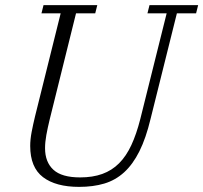

<svg xmlns="http://www.w3.org/2000/svg" viewBox="-20 -718 794 750"><path d="M289 12Q198 12 148 -26Q98 -64 98 -148Q98 -173 103.5 -202Q109 -231 117 -264L217 -666H142L150 -698H360L352 -666H277L174 -251Q166 -218 161 -190.5Q156 -163 156 -139Q156 -85 188.5 -55Q221 -25 293 -25Q342 -25 379.5 -38.5Q417 -52 445 -80Q473 -108 493 -151Q513 -194 528 -253L631 -666H556L564 -698H754L746 -666H671L568 -253Q550 -178 524.5 -127Q499 -76 465 -45Q431 -14 387.5 -1Q344 12 289 12Z"/></svg>

Font: IBM Plex Serif Light
Style: Italic
Weight: 300
Italic angle: -14°
Designer: Mike Abbink, Paul van der Laan, Pieter van Rosmalen
Foundry: Bold Monday
Version: Version 3.001